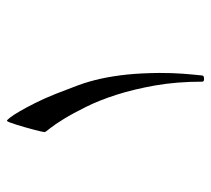

<svg xmlns="http://www.w3.org/2000/svg" viewBox="-47 -470 602 548"><g transform="rotate(-90 254.0 -196.0)"><path d="M319.8 -42Q319.8 -3.9 317.6 24.9Q315.4 53.7 312.5 80.6Q312 83.5 309.1 84.5Q306.2 85.4 302.7 85.4Q294.9 85.4 294.9 80.6Q294.9 7.8 284.2 -53.5Q273.4 -114.7 257.6 -164.3Q241.7 -213.9 223.1 -251.2Q204.6 -288.6 188.7 -314.5Q172.9 -340.3 161.9 -354Q150.9 -367.7 150.9 -369.1Q150.9 -371.1 152.8 -380.1Q154.8 -389.2 158 -400.9Q161.1 -412.6 165 -426.3Q168.9 -439.9 172.4 -450.9Q175.8 -461.9 178.7 -469.5Q181.6 -477.1 183.6 -477.1Q185.5 -477.1 192.6 -468Q199.7 -459 210.2 -440.9Q220.7 -422.9 233.9 -396.7Q247.1 -370.6 260.3 -337.4Q273.4 -304.2 284.7 -273.7Q295.9 -243.2 303.5 -208.7Q311 -174.3 315.2 -134.3Q319.3 -94.2 319.8 -42Z"/></g></svg>

Font: Kitab
Style: Regular
Weight: 400
Designer: SIL International
Foundry: Khaled Hosny
Version: Version 1.000